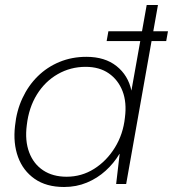

<svg xmlns="http://www.w3.org/2000/svg" viewBox="-20 -735 691 767"><path d="M406 -571 413 -610H651L644 -571ZM236 12Q165 12 118.5 -20.5Q72 -53 52 -108Q32 -163 40 -232Q46 -292 69.5 -342.5Q93 -393 130.5 -430Q168 -467 217.5 -487.5Q267 -508 325 -508Q399 -508 445.5 -471Q492 -434 505 -373L566 -715H611L484 0H444L458 -120H457Q435 -83 402 -53Q369 -23 327 -5.5Q285 12 236 12ZM246 -29Q306 -29 356 -60.5Q406 -92 439 -145.5Q472 -199 479 -265Q487 -326 469.5 -371Q452 -416 414.5 -442Q377 -468 322 -468Q262 -468 211 -439Q160 -410 127.5 -357.5Q95 -305 87 -235Q79 -173 96.5 -126.5Q114 -80 152.5 -54.5Q191 -29 246 -29Z"/></svg>

Font: DM Sans 28pt ExtraLight
Style: Italic
Weight: 250
Italic angle: -10°
Version: Version 4.004;gftools[0.9.30]